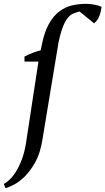

<svg xmlns="http://www.w3.org/2000/svg" viewBox="-72 -772 551 1004"><path d="M129 -450H56V-476Q76 -487 98.5 -495.5Q121 -504 141 -509L148 -544Q161 -606 183.5 -646.5Q206 -687 236 -710.5Q266 -734 302 -743Q338 -752 379 -752Q396 -752 419.5 -748Q443 -744 459 -736Q457 -714 448.5 -690.5Q440 -667 420 -650L344 -712Q326 -707 311 -701Q296 -695 282.5 -678.5Q269 -662 257 -632Q245 -602 234 -550L150 -43Q139 28 113 75Q87 122 57.5 151Q28 180 0 194Q-28 208 -43 212L-52 190Q-40 184 -23 168.5Q-6 153 10.5 127Q27 101 41.5 63.5Q56 26 64 -24Z"/></svg>

Font: PTSerifItalic
Style: Italic
Weight: 400
Italic angle: -12°
Designer: A.Korolkova, O.Umpeleva, V.Yefimov
Foundry: ParaType Ltd
Version: Version 1.000W OFL